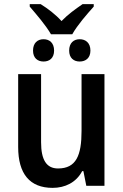

<svg xmlns="http://www.w3.org/2000/svg" viewBox="-20 -900 597 930"><path d="M227 -734H330C356 -780 401 -831 434 -868V-880H380C344 -855 311 -832 278 -798C248 -831 212 -858 177 -880H124V-868C159 -827 200 -780 227 -734ZM191 -602C220 -602 242 -619 242 -655C242 -692 220 -710 191 -710C162 -710 140 -692 140 -655C140 -619 162 -602 191 -602ZM366 -602C395 -602 418 -619 418 -655C418 -692 395 -710 366 -710C337 -710 315 -692 315 -655C315 -619 337 -602 366 -602ZM486 -541H375V-266C375 -147 349 -84 261 -84C205 -84 179 -126 179 -211V-541H68V-188C68 -58 124 10 235 10C295 10 349 -16 378 -71H384L398 0H486Z"/></svg>

Font: Noto Sans UI SemiCondensed Medium
Style: Regular
Weight: 500
Width: 4
Designer: Monotype Design Team
Foundry: Monotype Imaging Inc.
Version: Version 1.901